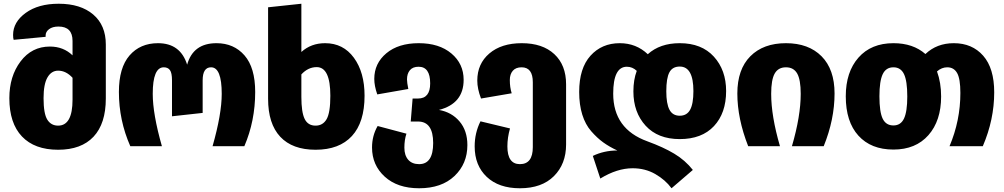

<svg xmlns="http://www.w3.org/2000/svg" viewBox="-20 -782 5368 1027"><path d="M294 -762Q411 -762 478.5 -704.5Q546 -647 546 -544V-255Q546 -121 480.5 -51Q415 19 291 19Q165 19 97.5 -52Q30 -123 30 -257Q30 -374 90 -453.5Q150 -533 247 -533Q319 -533 368 -486V-563Q368 -640 293 -640Q261 -640 242.5 -626Q224 -612 224 -592V-585L53 -569Q50 -578 50 -595Q50 -664 117.5 -713Q185 -762 294 -762ZM291 -110Q368 -110 368 -249V-366Q333 -404 291 -404Q255 -404 234 -368Q213 -332 213 -257Q213 -174 233 -142Q253 -110 291 -110Z M677 0Q616 -138 616 -290Q616 -420 673 -485.5Q730 -551 825 -551Q945 -551 981 -436Q1013 -551 1138 -551Q1231 -551 1288 -485.5Q1345 -420 1345 -290Q1345 -135 1287 0H1117Q1166 -172 1166 -280Q1166 -422 1109 -422Q1064 -422 1064 -352V-178L900 -160V-352Q900 -392 889 -407Q878 -422 856 -422Q797 -422 797 -280Q797 -172 846 0Z M1719 -551Q1816 -551 1873 -473Q1930 -395 1930 -270Q1930 -128 1862.5 -54.5Q1795 19 1668 19Q1544 19 1479 -50.5Q1414 -120 1414 -254V-743L1592 -762V-504Q1644 -551 1719 -551ZM1668 -110Q1707 -110 1727 -144.5Q1747 -179 1747 -270Q1747 -423 1674 -423Q1628 -423 1592 -384V-264Q1592 -182 1609.5 -146Q1627 -110 1668 -110Z M2328 -194Q2396 -182 2438 -132.5Q2480 -83 2480 -6Q2480 94 2411 159.5Q2342 225 2222 225Q2106 225 2038 163Q1970 101 1970 7Q1970 -56 2000 -108L2154 -67Q2143 -34 2143 8Q2143 49 2163.5 72.5Q2184 96 2222 96Q2297 96 2297 -17Q2297 -132 2216 -132H2177L2187 -255H2216Q2281 -255 2281 -336Q2281 -425 2219 -425Q2188 -425 2172.5 -406.5Q2157 -388 2157 -357Q2157 -341 2164 -306L1998 -277Q1982 -323 1982 -360Q1982 -443 2046.5 -497Q2111 -551 2220 -551Q2329 -551 2394.5 -496Q2460 -441 2460 -355Q2460 -228 2328 -194Z M2771 -551Q2882 -551 2945 -492.5Q3008 -434 3008 -331V-9Q3008 95 2943 160Q2878 225 2761 225Q2648 225 2583.5 164Q2519 103 2519 1Q2519 -71 2550 -133L2708 -95Q2694 -46 2694 1Q2694 96 2761 96Q2830 96 2830 5V-342Q2830 -422 2770 -422Q2739 -422 2723 -403.5Q2707 -385 2707 -354Q2707 -315 2717 -283L2553 -255Q2533 -307 2533 -351Q2533 -441 2597.5 -496Q2662 -551 2771 -551Z M3616 -38Q3499 -38 3433.5 -109.5Q3368 -181 3368 -293Q3368 -355 3386 -403Q3363 -425 3333 -425Q3260 -425 3260 -281Q3260 -92 3443 -26Q3528 5 3586.5 40Q3645 75 3686 127L3572 225Q3539 180 3485 149Q3431 118 3364 118Q3281 118 3191 173L3151 52Q3211 23 3282 23Q3239 3 3206.5 -20.5Q3174 -44 3142.5 -80Q3111 -116 3094.5 -169Q3078 -222 3078 -290Q3078 -417 3138.5 -484Q3199 -551 3295 -551Q3383 -551 3445 -492Q3510 -551 3616 -551Q3733 -551 3798.5 -479Q3864 -407 3864 -295Q3864 -177 3799 -107.5Q3734 -38 3616 -38ZM3616 -426Q3577 -426 3560.5 -395Q3544 -364 3544 -294Q3544 -227 3561 -195Q3578 -163 3616 -163Q3654 -163 3671.5 -195Q3689 -227 3689 -295Q3689 -426 3616 -426Z M3924 -282Q3924 -411 3993.5 -481Q4063 -551 4184 -551Q4305 -551 4374.5 -481Q4444 -411 4444 -282Q4444 -143 4386 0H4216Q4263 -161 4263 -280Q4263 -356 4244 -389Q4225 -422 4184 -422Q4143 -422 4124 -389Q4105 -356 4105 -280Q4105 -161 4152 0H3982Q3924 -148 3924 -282Z M5082 -551Q5180 -551 5239 -484Q5298 -417 5298 -288Q5298 -142 5237 0H5059Q5117 -137 5117 -285Q5117 -361 5099.5 -391.5Q5082 -422 5047 -422Q5017 -422 4992 -400Q5014 -340 5014 -266Q5014 -136 4946 -59Q4878 18 4759 18Q4639 18 4571.5 -56.5Q4504 -131 4504 -267Q4504 -397 4572 -474Q4640 -551 4759 -551Q4864 -551 4930 -493Q4991 -551 5082 -551ZM4759 -111Q4798 -111 4815.5 -148Q4833 -185 4833 -266Q4833 -349 4815.5 -385.5Q4798 -422 4759 -422Q4719 -422 4701.5 -385Q4684 -348 4684 -267Q4684 -183 4701.5 -147Q4719 -111 4759 -111Z"/></svg>

Font: FiraGO ExtraBold
Style: Regular
Weight: 800
Designer: bBox Type
Foundry: bBox Type GmbH
Version: Version 1.001;PS 001.001;hotconv 1.0.88;makeotf.lib2.5.64775